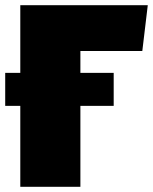

<svg xmlns="http://www.w3.org/2000/svg" viewBox="-38 -718 588 738"><path d="M509 -522 530 -698H40V-438H-18V-311H40V0H271V-311H399V-438H271V-522Z"/></svg>

Font: Fira Sans Ultra
Style: Regular
Weight: 950
Designer: Carrois Corporate & Edenspiekermann AG
Foundry: Carrois Corporate GbR & Edenspiekermann AG
Version: Version 4.203;PS 004.203;hotconv 1.0.88;makeotf.lib2.5.64775